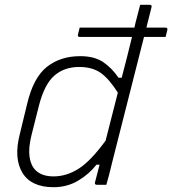

<svg xmlns="http://www.w3.org/2000/svg" viewBox="-20 -770 718 800"><path d="M314 -536Q373 -536 409.5 -511.5Q446 -487 474 -446H487Q498 -488 509 -531Q520 -574 530 -616H313Q302 -616 305 -627Q307 -635 308.5 -641Q310 -647 312 -655H540Q545 -678 551.5 -701.5Q558 -725 564 -750H603Q615 -750 611 -739L590 -655H669Q680 -655 677 -644Q675 -636 673.5 -630Q672 -624 670 -616H580L449 -100Q441 -67 434.5 -41.5Q428 -16 423 0H384Q373 0 376 -11Q385 -46 395 -84H382Q352 -45 306 -17.5Q260 10 203 10Q110 10 73.5 -50Q37 -110 62 -209L93 -337Q119 -447 175.5 -491.5Q232 -536 314 -536ZM128 -61Q154 -35 203 -35Q257 -35 307.5 -67Q358 -99 420 -184Q433 -234 445.5 -284Q458 -334 471 -384Q435 -441 400 -466Q365 -491 310 -491Q248 -491 206.5 -455Q165 -419 142 -329L111 -206Q98 -153 103 -117Q108 -81 128 -61Z"/></svg>

Font: Recursive Sn Lnr St Lt
Style: Italic
Weight: 300
Italic angle: -15°
Version: Version 1.079;hotconv 1.0.112;makeotfexe 2.5.65598; ttfautoh